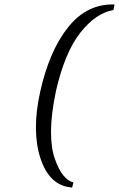

<svg xmlns="http://www.w3.org/2000/svg" viewBox="-20 -712 533 860"><path d="M160 -301Q201 -485 285.5 -590.5Q370 -696 493 -692L488 -667Q410 -654 340.5 -566.5Q271 -479 231 -306Q209 -201 208.5 -126Q208 -51 225.5 -1Q243 49 264.5 74.5Q286 100 309 105L303 128Q202 121 161.5 -2Q121 -125 160 -301Z"/></svg>

Font: Lingua Franca
Style: Italic
Weight: 400
Italic angle: -13°
Version: Version 1.19